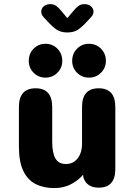

<svg xmlns="http://www.w3.org/2000/svg" viewBox="-20 -916 659 946"><path d="M155.4 -481Q237.2 -481 237.2 -388.8V-218.7Q237.2 -163.5 252.8 -135.7Q268.3 -107.9 304.9 -107.9Q329.8 -107.9 347.4 -120.9Q365.1 -133.8 374.7 -156.4Q384.2 -179 384.2 -206.8V-388.8Q384.2 -481 466.5 -481Q548.2 -481 548.2 -388.8V-83.2Q548.2 8.6 466.5 8.6Q407.2 8.6 390.9 -41.6L389.7 -55.3Q364.8 -26.1 328.7 -7.7Q292.6 10.7 246.8 10.7Q195.9 10.7 156.7 -8.6Q117.4 -27.9 95.3 -72.9Q73.2 -117.9 73.2 -194.6V-388.8Q73.2 -481 155.4 -481ZM204.2 -533.5Q169.7 -533.5 145.7 -557.5Q121.8 -581.5 121.8 -616.1Q121.8 -652 145.7 -676.2Q169.7 -700.3 204.2 -700.3Q238.8 -700.3 262.8 -676.2Q286.8 -652 286.8 -616.1Q286.8 -581.5 262.8 -557.5Q238.8 -533.5 204.2 -533.5ZM418.2 -533.5Q383.7 -533.5 359.7 -557.5Q335.7 -581.5 335.7 -616.1Q335.7 -652 359.7 -676.2Q383.7 -700.3 418.2 -700.3Q453.2 -700.3 477.5 -676.2Q501.7 -652 501.7 -616.1Q501.7 -581.5 477.5 -557.5Q453.2 -533.5 418.2 -533.5ZM428.7 -831.4 409.1 -810.5Q385.2 -783.8 364.5 -769.9Q343.8 -756 311.6 -756Q279.9 -756 259 -770.1Q238 -784.2 214.6 -810.5L195 -831.4Q183.2 -843.6 183.2 -857.9Q183.2 -874.3 195.7 -885Q208.2 -895.6 228.3 -895.6Q245.3 -895.6 257.1 -886.9Q268.8 -878.2 279.7 -864.8L311.7 -826.6L344 -864.8Q354.4 -877.3 366.4 -886.5Q378.4 -895.6 395.3 -895.6Q415.6 -895.6 428.1 -885Q440.7 -874.4 440.7 -858.1Q440.7 -844.7 428.7 -831.4Z"/></svg>

Font: Sono ExtraLight
Style: Regular
Weight: 200
Designer: Tyler Finck
Foundry: Tyler Finck
Version: Version 2.112